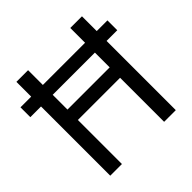

<svg xmlns="http://www.w3.org/2000/svg" viewBox="-174 -816 965 965"><g transform="rotate(-45 309.0 -333.5)"><path d="M0 -492V-562H76V-667H159V-562H459V-667H542V-562H618V-492H542V0H459V-313H159V0H76V-492ZM159 -387H459V-492H159Z"/></g></svg>

Font: Epunda Sans
Style: Regular
Weight: 400
Designer: Simon Atzbach
Foundry: typofactur
Version: Version 2.204; ttfautohint (v1.8.4.7-5d5b)